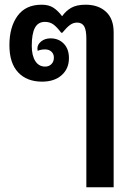

<svg xmlns="http://www.w3.org/2000/svg" viewBox="-20 -596 563 816"><path d="M347 -431Q347 -469 337.5 -484.5Q328 -500 308 -500Q291 -500 277 -489.5Q263 -479 245 -457H240Q222 -481 207 -492Q192 -503 171 -503Q142 -503 128.5 -478Q115 -453 115 -401Q115 -360 130 -336.5Q145 -313 172 -313Q188 -313 198.5 -323.5Q209 -334 209 -351Q209 -367 198.5 -376.5Q188 -386 172 -386Q154 -386 140 -380Q139 -384 139 -390Q139 -407 155 -420Q171 -433 195 -433Q229 -433 251 -410.5Q273 -388 273 -349Q273 -304 242 -276.5Q211 -249 159 -249Q94 -249 57 -288.5Q20 -328 20 -404Q20 -481 54.5 -528.5Q89 -576 157 -576Q187 -576 206.5 -563.5Q226 -551 244 -527Q260 -550 283 -563Q306 -576 344 -576Q398 -576 430.5 -546Q463 -516 463 -459V200H347Z"/></svg>

Font: Krub SemiBold
Style: Regular
Weight: 600
Version: Version 1.000; ttfautohint (v1.6)